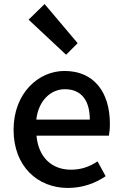

<svg xmlns="http://www.w3.org/2000/svg" viewBox="-20 -914 605 947"><path d="M121 -817 306 -644 363 -701 200 -894ZM315 13C387 13 450 -10 501 -45L461 -118C421 -91 379 -77 330 -77C234 -77 169 -140 160 -245H517C520 -260 522 -279 522 -303C522 -459 444 -564 298 -564C169 -564 47 -454 47 -274C47 -93 166 13 315 13ZM423 -324H159C170 -420 232 -474 300 -474C380 -474 423 -420 423 -324Z"/></svg>

Font: Spoqa Han Sans Neo Medium
Style: Regular
Weight: 500
Designer: [Spoqa Han Sans Neo] Dong-huui Kim ___ Younghwa Kang ___ Yujin Lee ___ [Noto Sans] Ryoko NISHIZUKA ____ (kana & ideograp
Foundry: Spoqa (http://www.spoqa-han-sans.com)
Version: Version 1.100;hotconv 1.0.109;makeotfexe 2.5.65596